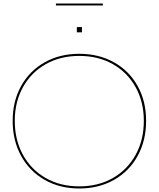

<svg xmlns="http://www.w3.org/2000/svg" viewBox="-20 -1065 903 1092"><path d="M52 -378Q52 -489 100 -575.5Q148 -662 234 -710.5Q320 -759 431 -759Q542 -759 628.5 -710.5Q715 -662 763 -575.5Q811 -489 811 -378Q811 -266 763 -178.5Q715 -91 628.5 -42Q542 7 431 7Q320 7 234 -42Q148 -91 100 -178.5Q52 -266 52 -378ZM798 -378Q798 -485 751.5 -569Q705 -653 622 -700Q539 -747 431 -747Q323 -747 240 -700Q157 -653 110.5 -569Q64 -485 64 -378Q64 -269 110.5 -184.5Q157 -100 240 -52.5Q323 -5 431 -5Q539 -5 622 -52.5Q705 -100 751.5 -184.5Q798 -269 798 -378ZM446 -911V-881H417V-911ZM565 -1034H298V-1045H565Z"/></svg>

Font: Hepta Slab Thin
Style: Regular
Weight: 250
Designer: Michael LaGattuta
Foundry: Michael LaGattuta
Version: Version 1.100; ttfautohint (v1.8) -l 8 -r 50 -G 200 -x 14 -D